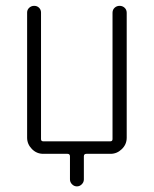

<svg xmlns="http://www.w3.org/2000/svg" viewBox="-20 -540 540 674"><path d="M131.8 0Q108.4 0 91.8 -17.1Q75.2 -34.2 75.2 -56.6V-496.1Q75.2 -505.9 82.5 -512.7Q89.8 -519.5 100.1 -519.5Q110.4 -519.5 117.2 -512.7Q124 -505.9 124 -496.1V-51.8Q124 -43.9 131.8 -43.9H367.2Q375 -43.9 375 -51.8V-495.1Q375 -505.9 382.3 -512.7Q389.6 -519.5 399.9 -519.5Q410.2 -519.5 417.5 -512.7Q424.8 -505.9 424.8 -495.1V-56.6Q424.8 -33.2 407.7 -16.6Q390.6 0 368.2 0H283.2Q274.4 0 274.4 8.8V89.8Q274.4 99.6 267.1 106.9Q259.8 114.3 250 114.3Q240.2 114.3 232.9 106.9Q225.6 99.6 225.6 89.8V8.8Q225.6 0 216.8 0Z"/></svg>

Font: Rounded Mgen+ 1m light
Style: Regular
Weight: 200
Designer: [Source Han Sans]
Ryoko NISHIZUKA  (kana & ideographs); Paul D. Hunt (Latin, Greek & Cyrillic); Wenlong ZHANG  (bopomofo
Version: Version 1.059.20150602